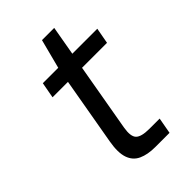

<svg xmlns="http://www.w3.org/2000/svg" viewBox="-201 -734 810 810"><g transform="rotate(-45 204.5 -328.5)"><path d="M229 0Q184 0 153.5 -14Q123 -28 111.5 -61.5Q100 -95 110 -152L163 -455H71L84 -526H176L210 -657H283L260 -526H409L396 -455H247L194 -152Q186 -105 202 -88.5Q218 -72 266 -72H327L314 0Z"/></g></svg>

Font: DM Sans 9pt
Style: Italic
Weight: 400
Italic angle: -10°
Designer: Colophon Foundry, Jonny Pinhorn
Foundry: Colophon Foundry
Version: Version 4.004